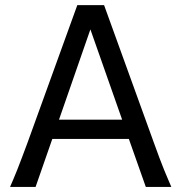

<svg xmlns="http://www.w3.org/2000/svg" viewBox="-20 -733 721 753"><path d="M334.5 -617.7 211.4 -263.7H459ZM19.5 0Q25.9 -14.6 32.7 -30.8Q39.6 -46.9 47.6 -67.1Q55.7 -87.4 65.4 -113.3Q75.2 -139.2 87.9 -173.3L283.2 -712.9H388.2L583.5 -173.3Q595.7 -139.2 605.5 -113.3Q615.2 -87.4 623.5 -67.1Q631.8 -46.9 638.7 -30.8Q645.5 -14.6 651.9 0H551.8L485.4 -188H185.1L119.6 0Z"/></svg>

Font: Andika New Basic
Style: Regular
Weight: 400
Designer: Victor Gaultney, Annie Olsen, Julie Remington, Don Collingsworth, Eric Hays
Foundry: SIL International
Version: Version 5.500; ttfautohint (v1.8.3)